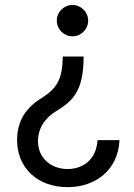

<svg xmlns="http://www.w3.org/2000/svg" viewBox="-20 -570 547 783"><path d="M321 -335.2V-339.5H235.8V-335.2C234.4 -247.2 211.6 -208.8 149.1 -169.7C86.6 -131.7 49.7 -77.1 49.7 1.4C49.7 112.2 130.7 193.2 255.7 193.2C370.7 193.2 462 122.2 467.3 1.4H377.8C372.5 85.2 313.9 119.3 255.7 119.3C188.9 119.3 134.9 75.3 134.9 5.7C134.9 -50.8 167.3 -91.3 208.8 -116.5C278.4 -158.7 320 -199.9 321 -335.2ZM211.6 -485.8C211.6 -450.6 240.4 -421.9 275.6 -421.9C310.7 -421.9 339.5 -450.6 339.5 -485.8C339.5 -521 310.7 -549.7 275.6 -549.7C240.4 -549.7 211.6 -521 211.6 -485.8Z"/></svg>

Font: Margiela Sans
Style: Regular
Weight: 400
Designer: Stefan Endress, Andreas Faust
Version: Version 1.100;FEAKit 1.0